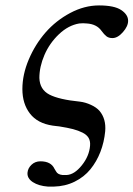

<svg xmlns="http://www.w3.org/2000/svg" viewBox="-20 -462 495 712"><path d="M314 78.1Q315.4 61.5 308.8 49.8Q302.2 38.1 286.4 30Q270.5 22 250.7 16.8Q231 11.7 200.2 6.8Q196.3 6.3 188 5.4Q179.7 4.4 175.8 3.9Q119.1 -4.4 91.1 -40.8Q63 -77.1 63 -131.8Q63 -185.5 86.7 -241.5Q110.4 -297.4 148.9 -341.6Q187.5 -385.7 240.2 -413.8Q293 -441.9 347.2 -441.9Q403.8 -441.9 429.4 -424.8Q455.1 -407.7 455.1 -384.8Q455.1 -364.7 435.8 -342.8Q416.5 -320.8 397 -320.8Q383.3 -320.8 374.8 -327.4Q366.2 -334 356 -348.1Q338.4 -372.6 301.8 -375Q288.6 -376.5 273.9 -375Q233.4 -368.2 198.5 -335Q163.6 -301.8 144.8 -258.1Q126 -214.4 126 -172.9Q127.4 -129.9 163.1 -111.3Q198.7 -92.8 276.9 -85Q296.9 -82.5 317.1 -73.2Q337.4 -64 349.1 -50.8Q374 -21 370.1 24.9Q366.2 65.4 352.3 101.3Q338.4 137.2 315.2 165.8Q292 194.3 256.8 211.7Q221.7 229 179.2 230H158.2Q123.5 227.5 101.8 213.4Q80.1 199.2 82 178.2Q83.5 161.6 96.9 148.9Q110.4 136.2 129.9 136.2Q169.4 136.2 182.1 164.1Q184.1 168 188 173.8Q193.8 185.1 211.9 187H227.1Q255.9 185.5 283.4 151.1Q311 116.7 314 78.1Z"/></svg>

Font: Common Serif Medium
Style: Italic
Weight: 500
Italic angle: -12°
Designer: Philipp H. Poll, Khaled Hosny
Foundry: Stefan Peev, Context Ltd.
Version: Version 1.026